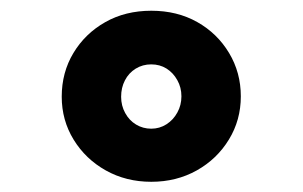

<svg xmlns="http://www.w3.org/2000/svg" viewBox="-20 -736 572 363"><path d="M266 -392.3Q218.4 -392.3 180 -413.8Q141.7 -435.3 119.2 -472Q96.7 -508.7 96.7 -553.3Q96.7 -599 118.8 -635.8Q141 -672.7 179.1 -694.2Q217.1 -715.7 266.1 -715.7Q315 -715.7 352.9 -694.3Q390.9 -672.9 413.1 -635.8Q435.3 -598.8 435.3 -553.9Q435.3 -509 412.8 -472.2Q390.3 -435.3 352 -413.8Q313.6 -392.3 266 -392.3ZM266 -492.7Q281.7 -492.7 294.7 -501Q307.7 -509.3 315.3 -523.3Q323 -537.2 323 -553.9Q323 -570.7 315.2 -584.5Q307.5 -598.4 294.8 -606.4Q282.1 -614.3 265.9 -614.3Q249.7 -614.3 236.5 -606.2Q223.3 -598 216.2 -584.1Q209 -570.3 209 -553Q209 -536.3 216.7 -522.3Q224.3 -508.3 237.3 -500.5Q250.3 -492.7 266 -492.7Z"/></svg>

Font: Lexend Medium
Style: Regular
Weight: 500
Designer: Bonnie Shaver-Troup, Thomas Jockin
Foundry: Lexend
Version: Version 1.005